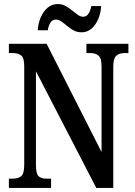

<svg xmlns="http://www.w3.org/2000/svg" viewBox="-20 -931 671 951"><path d="M24 0V-46H42Q69 -46 84.5 -58Q100 -70 100 -115V-603Q100 -645 84.5 -656.5Q69 -668 47 -668H24V-714H211L483 -178V-603Q483 -643 468 -655.5Q453 -668 430 -668H408V-714H616V-668H594Q570 -668 555.5 -654.5Q541 -641 541 -599V0H457L158 -578V-115Q158 -70 171.5 -58Q185 -46 210 -46H233V0ZM384 -771Q362 -771 344.5 -780.5Q327 -790 312.5 -802.5Q298 -815 284 -824.5Q270 -834 256 -834Q239 -834 229 -817.5Q219 -801 217 -781H167Q169 -815 181.5 -844.5Q194 -874 215.5 -892.5Q237 -911 266 -911Q287 -911 304.5 -901.5Q322 -892 337 -879.5Q352 -867 365.5 -857.5Q379 -848 392 -848Q409 -848 419 -864.5Q429 -881 432 -901H481Q479 -866 466.5 -836.5Q454 -807 433 -789Q412 -771 384 -771Z"/></svg>

Font: Noto Serif Khmer ExtraCondensed SemiBold
Style: Regular
Weight: 600
Width: 2
Designer: Danh Hong and the Monotype Design Team
Foundry: Monotype Imaging Inc.
Version: Version 2.004; ttfautohint (v1.8.4.7-5d5b)